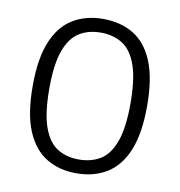

<svg xmlns="http://www.w3.org/2000/svg" viewBox="-68 -613 642 685"><g transform="rotate(10 253.0 -270.5)"><path d="M252.5 9.5Q190 9.5 143.5 -18.8Q97 -47 71.2 -108.5Q45.5 -170 45.5 -270.5Q45.5 -370.5 71 -431.8Q96.5 -493 143 -521.2Q189.5 -549.5 252.5 -549.5Q315.5 -549.5 362.2 -521.5Q409 -493.5 434.5 -432Q460 -370.5 460 -270.5Q460 -170.5 434.5 -109Q409 -47.5 362.2 -19Q315.5 9.5 252.5 9.5ZM252.5 -40.5Q298 -40.5 331 -61Q364 -81.5 382 -131.5Q400 -181.5 400 -269Q400 -357.5 382 -408Q364 -458.5 330.8 -479.2Q297.5 -500 252.5 -500Q207.5 -500 174.5 -479.5Q141.5 -459 123.5 -409.2Q105.5 -359.5 105.5 -272Q105.5 -183 123.5 -132.5Q141.5 -82 174.5 -61.2Q207.5 -40.5 252.5 -40.5Z"/></g></svg>

Font: Encode Sans SemiCondensed Light
Style: Regular
Weight: 300
Width: 4
Designer: Multiple Designers
Foundry: Impallari Type
Version: Version 3.002